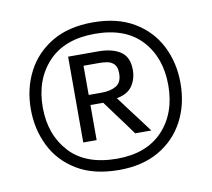

<svg xmlns="http://www.w3.org/2000/svg" viewBox="-61 -815 692 628"><g transform="rotate(-10 284.5 -501.0)"><path d="M287 -255Q202.5 -255 146.8 -288.8Q91 -322.5 63.5 -378.5Q36 -434.5 36 -500Q36 -569 64.8 -624.5Q93.5 -680 148.8 -712.8Q204 -745.5 284.5 -745.5Q365.5 -745.5 421 -712.5Q476.5 -679.5 504.8 -623.8Q533 -568 533 -500.5Q533 -430 503.8 -374.5Q474.5 -319 419.5 -287Q364.5 -255 287 -255ZM286.5 -292.5Q384.5 -292.5 438.5 -350Q492.5 -407.5 492.5 -500.5Q492.5 -592.5 439.2 -650Q386 -707.5 284.5 -707.5Q184 -707.5 129.8 -649.8Q75.5 -592 75.5 -500Q75.5 -409 129 -350.8Q182.5 -292.5 286.5 -292.5ZM186 -364V-649H286Q332.5 -649 359.8 -630.8Q387 -612.5 387 -570Q387 -540 371.5 -517Q356 -494 319.5 -487.5L350 -446.5Q366 -425.5 383 -403Q399.5 -380.5 412 -364H358.5Q344.5 -383.5 332.2 -400.2Q320 -417 307.5 -433.5L273 -480.5H230.5V-364ZM284 -611H230.5V-514H273Q303.5 -514 322.2 -525.2Q341 -536.5 341 -566.5Q341 -588 331.2 -597.5Q321.5 -607 308 -609Q294.5 -611 284 -611Z"/></g></svg>

Font: Heraclito
Style: Regular
Weight: 400
Designer: Kostas Bartsokas (font) & Cristiano Sobral (main changes)
Foundry: Kostas Bartsokas (font) & Cristiano Sobral (main changes)
Version: Version 1.00;July 8, 2020;FontCreator 13.0.0.2655 64-bit